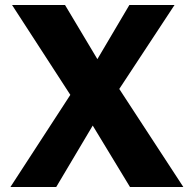

<svg xmlns="http://www.w3.org/2000/svg" viewBox="-20 -743 770 763"><path d="M708.5 0H496.5L348.5 -244L203.5 0H21.5L259.5 -366L28 -723H238.5L367 -508L494 -723H673.5L454 -389.5Z"/></svg>

Font: Public Sans Thin ExtraBold
Style: Regular
Weight: 800
Version: Version 1.007